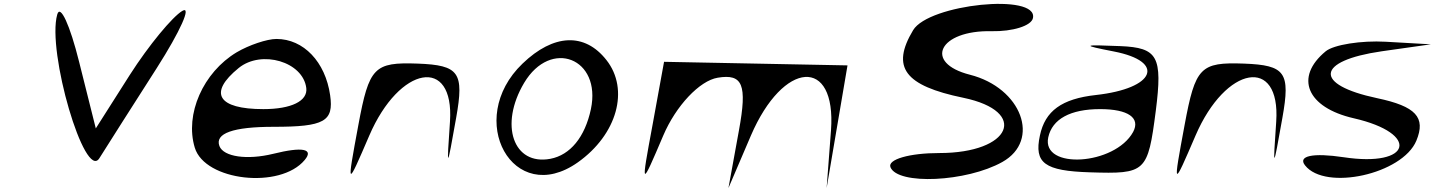

<svg xmlns="http://www.w3.org/2000/svg" viewBox="-20 -867 7220 966"><path d="M268 -794C215 -609 407 46 480 -71C519 -134 651 -340 769 -525C887 -710 946 -841 897 -812C847 -782 729 -640 633 -490L462 -221L378 -556C332 -741 283 -848 268 -794Z M960 -124C1011 44 1390 86 1513 -62C1560 -118 1503 -130 1354 -93C1223 -61 1105 -78 1084 -132C1060 -196 1153 -229 1356 -229C1612 -229 1660 -256 1641 -388C1617 -556 1507 -671 1371 -671C1323 -671 1232 -640 1171 -604C1002 -503 909 -292 960 -124ZM1181 -525C1296 -618 1505 -556 1521 -424C1529 -359 1446 -318 1305 -318C1076 -318 1026 -399 1181 -525Z M1783 -238C1724 80 1724 80 1838 -185C1990 -538 2266 -586 2244 -256C2227 -9 2228 -9 2275 -274C2316 -503 2290 -539 2082 -547C1862 -555 1837 -529 1783 -238Z M2609 -547C2315 -265 2563 179 2887 -50C3085 -190 3148 -417 3031 -565C2922 -704 2765 -697 2609 -547ZM2617 -450C2751 -675 3007 -574 2953 -318C2923 -177 2849 -87 2749 -68C2563 -33 2491 -238 2617 -450Z M3321 -556 3263 -238C3204 80 3204 80 3317 -185C3381 -335 3500 -461 3591 -476C3717 -497 3740 -441 3698 -212L3645 79L3758 -185C3921 -564 4188 -583 4161 -212L4139 79C4174 -127 4209 -332 4244 -538Z M4574 -715C4462 -528 4531 -436 4827 -375C5158 -306 5068 -97 4706 -97C4556 -97 4445 -65 4460 -26C4496 65 4843 49 5023 -52C5218 -161 5120 -425 4860 -491C4624 -551 4705 -716 4969 -710C5075 -708 5169 -737 5177 -776C5204 -903 4653 -847 4574 -715Z M5212 -185C5182 -46 5236 -7 5464 0C5745 9 5755 0 5795 -309C5830 -583 5805 -627 5617 -635C5425 -643 5420 -640 5584 -608C5847 -557 5792 -422 5494 -389C5322 -370 5238 -309 5212 -185ZM5254 -176C5274 -268 5365 -318 5515 -318C5656 -318 5719 -274 5681 -203C5589 -35 5219 -12 5254 -176Z M5940 -238C5881 80 5881 80 5995 -185C6147 -538 6423 -586 6401 -256C6384 -9 6385 -9 6432 -274C6473 -503 6447 -539 6239 -547C6019 -555 5994 -529 5940 -238Z M6650 -609C6491 -478 6555 -326 6791 -272C7127 -195 7082 -24 6740 -76C6586 -99 6508 -83 6546 -35C6648 95 7036 9 7106 -159C7155 -277 7103 -332 6909 -373C6588 -441 6600 -561 6932 -609L7179 -644L6952 -657C6829 -664 6690 -642 6650 -609Z"/></svg>

Font: Venom Sans
Style: Obl
Weight: 400
Version: Version 1.001